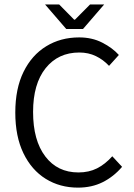

<svg xmlns="http://www.w3.org/2000/svg" viewBox="-20 -838 605 870"><path d="M333.5 12.2Q251.5 12.2 187.3 -27.6Q123 -67.4 86.2 -143.6Q49.3 -219.7 49.3 -328.1Q49.3 -436.5 86.7 -512.5Q124 -588.4 189.5 -628.4Q254.9 -668.5 338.9 -668.5Q397 -668.5 443.4 -644.8Q489.7 -621.1 518.6 -588.9L474.1 -539.6Q448.2 -567.4 414.6 -583.7Q380.9 -600.1 339.4 -600.1Q243.7 -600.1 186.8 -529.1Q129.9 -458 129.9 -330.6Q129.9 -202.1 185.1 -129.4Q240.2 -56.6 335.4 -56.6Q382.8 -56.6 419.7 -75.2Q456.5 -93.8 488.8 -129.9L533.2 -82Q494.6 -37.1 445.3 -12.5Q396 12.2 333.5 12.2ZM280.3 -706.5 184.1 -817.9H248L315.9 -749H319.8L388.2 -817.9H452.1L356 -706.5Z"/></svg>

Font: Varta Light
Style: Regular
Weight: 400
Version: Version 1.004